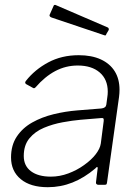

<svg xmlns="http://www.w3.org/2000/svg" viewBox="-20 -770 580 800"><path d="M377 -68Q331 -29 282 -9.5Q233 10 179 10Q107 10 66.5 -23.5Q26 -57 26 -114Q26 -165 50 -201Q74 -237 114 -259.5Q154 -282 203 -294Q252 -306 302 -310L402 -318Q421 -320 423 -334L427 -364Q428 -370 428.5 -376Q429 -382 429 -388Q429 -439 395.5 -468Q362 -497 304 -497Q254 -497 210.5 -474Q167 -451 128 -406Q125 -403 122.5 -402.5Q120 -402 117 -404L88 -420Q86 -422 85 -425Q84 -428 88 -433Q125 -480 181 -510Q237 -540 308 -540Q362 -540 400 -522.5Q438 -505 458 -473Q478 -441 478 -396Q478 -389 477.5 -381.5Q477 -374 476 -366L426 -10Q425 -3 423 -1.5Q421 0 415 0H390Q385 0 382 -3Q379 -6 380 -11L387 -69Q387 -80 377 -68ZM412 -265Q413 -273 411 -276Q409 -279 401 -278L316 -271Q282 -268 241 -260.5Q200 -253 163 -237.5Q126 -222 102.5 -193.5Q79 -165 79 -120Q79 -79 109 -56.5Q139 -34 192 -34Q229 -34 265 -47.5Q301 -61 330 -82Q361 -104 379 -127.5Q397 -151 400 -172ZM204 -747Q205 -749 207.5 -749.5Q210 -750 212 -749L428 -656Q431 -655 432.5 -652Q434 -649 433 -645L423 -628Q422 -623 419.5 -622.5Q417 -622 412 -624L195 -697Q189 -699 187 -703Q185 -707 188 -711Z"/></svg>

Font: Libre Franklin Thin ExtraLight
Style: Italic
Weight: 250
Italic angle: -8°
Version: Version 3.000